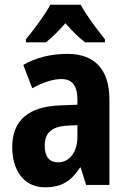

<svg xmlns="http://www.w3.org/2000/svg" viewBox="-20 -786 544 816"><path d="M323 -766H194C173 -726 123 -658 90 -619V-606H175C200 -625 227 -653 258 -687C288 -653 315 -626 342 -606H426V-619C390 -664 347 -721 323 -766ZM267 -557C194 -557 130 -540 79 -510L117 -411C163 -436 205 -450 241 -450C286 -450 309 -423 309 -362V-341L234 -338C102 -333 32 -275 32 -161C32 -65 79 10 171 10C243 10 283 -17 320 -74H323L346 0H445V-363C445 -491 382 -557 267 -557ZM266 -252 309 -254V-205C309 -137 274 -96 226 -96C191 -96 170 -119 170 -167C170 -220 198 -248 266 -252Z"/></svg>

Font: Noto Sans Lao Looped Condensed
Style: Bold
Weight: 700
Width: 3
Designer: Mark Frömberg, Ben Mitchell
Foundry: The Fontpad Ltd
Version: Version 1.002